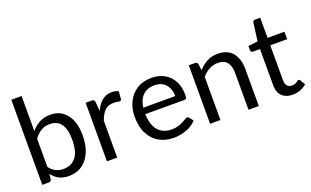

<svg xmlns="http://www.w3.org/2000/svg" viewBox="-81 -1144 2532 1561"><g transform="rotate(-20 1184.5 -364.0)"><path d="M300 7Q252.5 7 217.5 -10.8Q182.5 -28.5 155.5 -64.5L151 -19Q147.5 0 128.5 0H71V-736H160V-432.5Q227.5 -514 325 -514Q414.5 -514 466 -448Q517.5 -382 517.5 -266.5Q517.5 -141 458.8 -67Q400 7 300 7ZM278 -62Q346.5 -62 386 -110.2Q425.5 -158.5 425.5 -263Q425.5 -443.5 295.5 -443.5Q253 -443.5 220.2 -424Q187.5 -404.5 160 -367V-122.5Q205 -62 278 -62Z M719.5 0H630.5V-506.5H681.5Q695.5 -506.5 701.5 -501Q707.5 -495.5 709 -482.5L715 -405Q765 -515.5 859 -515.5Q892 -515.5 916 -501.5L910 -435Q907.5 -422.5 894.5 -422.5Q889 -422.5 880 -424.5Q865 -428.5 844 -428.5Q795 -428.5 766.5 -400.5Q738.5 -372 719.5 -319Z M1207.5 7Q1139.5 7 1084.8 -23.2Q1030 -53.5 998 -113.8Q966 -174 966 -264Q966 -332 993.2 -388.8Q1020.5 -445.5 1073.2 -479.8Q1126 -514 1202.5 -514Q1262 -514 1310 -488.2Q1358 -462.5 1386 -412.2Q1414 -362 1414 -288.5Q1414 -268.5 1409.8 -261Q1405.5 -253.5 1392.5 -253.5H1054Q1057 -187 1077.5 -144.8Q1098 -102.5 1133.5 -82.8Q1169 -63 1215 -63Q1244.5 -63 1267 -69Q1289.5 -75 1306 -83.2Q1322.5 -91.5 1334.5 -99Q1343.5 -104.5 1350.8 -108.2Q1358 -112 1364 -112Q1375.5 -112 1381 -103.5L1406 -71Q1371.5 -31 1316.5 -12Q1262 7 1207.5 7ZM1334 -308.5Q1334 -348 1319.5 -379.8Q1305 -411.5 1276 -430.2Q1247 -449 1204.5 -449Q1159.5 -449 1128.8 -431.5Q1098 -414 1080.2 -382.5Q1062.5 -351 1057 -308.5Z M1944.5 0H1855.5V-322.5Q1855.5 -377 1830.5 -410.2Q1805.5 -443.5 1749.5 -443.5Q1673 -443.5 1612.5 -373V0H1523V-506H1576.5Q1595.5 -506 1600 -488L1607 -433Q1639.5 -469.5 1680.5 -492Q1722 -514 1775 -514Q1831 -514 1868.8 -490Q1906.5 -466 1925.5 -423Q1944.5 -380 1944.5 -322.5Z M2236 8Q2179.5 8 2145.8 -23.8Q2112 -55.5 2112 -121.5V-432H2051Q2043.5 -432 2037.8 -437Q2032 -442 2032 -451.5V-487L2115 -497.5L2135.5 -654Q2139 -671 2156 -671H2201V-496.5H2347V-432H2201V-127.5Q2201 -94 2217 -79.2Q2233 -64.5 2256 -64.5Q2275 -64.5 2287.2 -70.2Q2299.5 -76 2307 -82.5Q2314.5 -89 2320 -89Q2329 -89 2333 -80.5L2359 -38Q2306 8 2236 8Z"/></g></svg>

Font: Verano Sans
Style: Regular
Weight: 400
Designer: Lukasz Dziedzic with Adam Twardoch and Botio Nikoltchev
Foundry: tyPoland Lukasz Dziedzic
Version: Version 3.001;December 28, 2019;FontCreator 12.0.0.2547 64-b